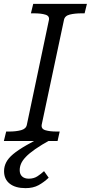

<svg xmlns="http://www.w3.org/2000/svg" viewBox="-40 -730 470 994"><path d="M203 -35 223 -7Q174 20 142.5 42Q111 64 93.5 82.5Q76 101 69 117.5Q62 134 62 151Q62 172 74.5 183.5Q87 195 109 195Q135 195 154 182.5Q173 170 188 156L212 190Q188 213 160 228.5Q132 244 92 244Q40 244 10.5 221Q-19 198 -19 156Q-19 132 -8 110.5Q3 89 28 68Q53 47 96.5 22Q140 -3 203 -35ZM99 -84 213 -625Q218 -647 195.5 -654Q173 -661 136 -661H120L132 -710H410L398 -661H383Q347 -661 321 -654.5Q295 -648 291 -626L176 -85Q172 -63 194.5 -56Q217 -49 254 -49H269L258 0H-20L-8 -49H7Q43 -49 69 -56Q95 -63 99 -84Z"/></svg>

Font: Roboto Serif 20pt Light
Style: Italic
Weight: 300
Italic angle: -10°
Version: Version 1.007